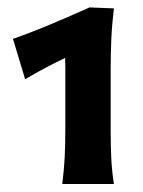

<svg xmlns="http://www.w3.org/2000/svg" viewBox="-20 -784 376 504"><path d="M143.5 -301Q148 -337 149.8 -370.8Q151.5 -404.5 151.5 -446.5V-575.5Q151.5 -590 151.5 -604Q151.5 -618 151 -632Q126 -620 99.8 -606.2Q73.5 -592.5 46 -576L14 -682Q66.5 -700.5 116.2 -721.5Q166 -742.5 215 -764.5L279 -762Q274 -721 272.2 -680.5Q270.5 -640 270.5 -599V-446.5Q270.5 -404.5 272 -370.8Q273.5 -337 279 -301Z"/></svg>

Font: Commissioner Flair
Style: Bold
Weight: 700
Designer: Kostas Bartsokas
Foundry: Kostas Bartsokas
Version: Version 1.000; ttfautohint (v1.8.3)